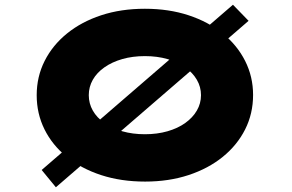

<svg xmlns="http://www.w3.org/2000/svg" viewBox="-20 -757 1234 811"><path d="M216 34 156 -39 964 -737 1030 -669ZM593 10Q491 10 407 -17.5Q323 -45 262 -94.5Q201 -144 168 -210.5Q135 -277 135 -355Q135 -433 168.5 -499.5Q202 -566 263 -615.5Q324 -665 407.5 -692.5Q491 -720 592 -720Q693 -720 776.5 -692.5Q860 -665 921 -615.5Q982 -566 1015.5 -499.5Q1049 -433 1049 -356Q1049 -277 1015.5 -210.5Q982 -144 921 -94.5Q860 -45 776.5 -17.5Q693 10 593 10ZM592 -190Q644 -190 687.5 -202.5Q731 -215 762.5 -237.5Q794 -260 811.5 -290Q829 -320 829 -355Q829 -390 811.5 -420Q794 -450 762.5 -472.5Q731 -495 687.5 -507.5Q644 -520 592 -520Q540 -520 496.5 -507.5Q453 -495 421 -472.5Q389 -450 372 -420Q355 -390 355 -355Q355 -320 372 -290Q389 -260 421 -237.5Q453 -215 496.5 -202.5Q540 -190 592 -190Z"/></svg>

Font: Lexend Zetta Black
Style: Regular
Weight: 900
Designer: Bonnie Shaver-Troup, Thomas Jockin
Foundry: Lexend
Version: Version 1.007